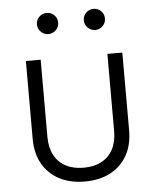

<svg xmlns="http://www.w3.org/2000/svg" viewBox="-53 -773 666 826"><g transform="rotate(-5 280.5 -359.5)"><path d="M280.3 9.3Q216.8 9.3 170.2 -15.4Q123.5 -40 97.9 -85.2Q72.3 -130.4 72.3 -192.9V-529.3H136.2V-195.3Q136.2 -149.9 153.6 -117.2Q170.9 -84.5 203.4 -67.4Q235.8 -50.3 280.3 -50.3Q325.2 -50.3 357.4 -67.4Q389.6 -84.5 407 -117.2Q424.3 -149.9 424.3 -195.3V-529.3H488.8V-192.9Q488.8 -130.4 463.1 -85.2Q437.5 -40 390.9 -15.4Q344.2 9.3 280.3 9.3ZM381.8 -636.2Q362.8 -636.2 349.4 -649.7Q335.9 -663.1 335.9 -682.1Q335.9 -701.2 349.4 -714.4Q362.8 -727.5 381.8 -727.5Q400.4 -727.5 413.8 -714.4Q427.2 -701.2 427.2 -682.1Q427.2 -663.1 413.8 -649.7Q400.4 -636.2 381.8 -636.2ZM179.2 -636.2Q160.6 -636.2 147 -649.7Q133.3 -663.1 133.3 -682.1Q133.3 -701.2 147 -714.4Q160.6 -727.5 179.2 -727.5Q198.2 -727.5 211.7 -714.4Q225.1 -701.2 225.1 -682.1Q225.1 -663.1 211.7 -649.7Q198.2 -636.2 179.2 -636.2Z"/></g></svg>

Font: Inter 24pt Light
Style: Regular
Weight: 300
Designer: Rasmus Andersson
Foundry: rsms
Version: Version 4.001;git-66647c0bb